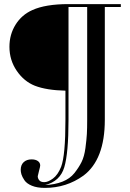

<svg xmlns="http://www.w3.org/2000/svg" viewBox="-20 -732 633 936"><path d="M491 -698V-148Q491 46 387 124Q304 184 199 184Q161 184 135.5 173.5Q110 163 99 146.5Q88 130 84.5 118Q81 106 81 96Q81 72 95.5 58.5Q110 45 134 45Q153 45 164.5 53Q176 61 176 75Q176 80 170 102Q164 124 164 127Q164 138 171.5 147Q179 156 196 156Q214 156 238 138.5Q262 121 278 81Q299 26 299 -148V-290Q207 -292 150 -314Q97 -335 61.5 -387Q26 -439 26 -504Q26 -564 56 -612Q86 -660 138 -683Q202 -712 314 -712H569V-698ZM405 -148V-698H314V-148Q314 14 293.5 83Q273 152 200 170Q248 168 284.5 153.5Q321 139 342.5 112Q364 85 377.5 58Q391 31 396.5 -10.5Q402 -52 403.5 -79Q405 -106 405 -148Z"/></svg>

Font: Justus
Style: Roman
Weight: 500
Version: Version 001.001